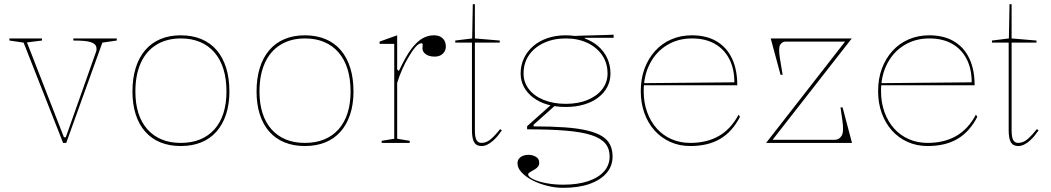

<svg xmlns="http://www.w3.org/2000/svg" viewBox="-20 -684 5031 919"><path d="M282 0 93 -480 25 -490V-500H181V-490L109 -481L286 -27H295L440 -437Q441 -439 441.5 -442.5Q442 -446 442 -449Q442 -461 436.5 -468.5Q431 -476 418 -481Q405 -486 383.5 -488Q362 -490 331 -490V-500H539V-490L470 -480L297 0Z M845 -515Q900 -515 943.5 -497Q987 -479 1017 -444Q1047 -409 1062.5 -359Q1078 -309 1078 -246Q1078 -185 1062 -136.5Q1046 -88 1016 -54Q986 -20 943 -2.5Q900 15 845 15Q791 15 748 -2.5Q705 -20 675 -54Q645 -88 629.5 -136.5Q614 -185 614 -246Q614 -309 629.5 -359Q645 -409 675 -444Q705 -479 748 -497Q791 -515 845 -515ZM846 -500Q778 -500 729 -470Q680 -440 654 -383Q628 -326 628 -246Q628 -188 642.5 -142.5Q657 -97 685.5 -65Q714 -33 754 -16.5Q794 0 845 0Q897 0 937.5 -16.5Q978 -33 1006.5 -65Q1035 -97 1049.5 -142.5Q1064 -188 1064 -246Q1064 -306 1049.5 -353Q1035 -400 1006.5 -433Q978 -466 937.5 -483Q897 -500 846 -500Z M1439 -515Q1494 -515 1537.5 -497Q1581 -479 1611 -444Q1641 -409 1656.5 -359Q1672 -309 1672 -246Q1672 -185 1656 -136.5Q1640 -88 1610 -54Q1580 -20 1537 -2.5Q1494 15 1439 15Q1385 15 1342 -2.5Q1299 -20 1269 -54Q1239 -88 1223.5 -136.5Q1208 -185 1208 -246Q1208 -309 1223.5 -359Q1239 -409 1269 -444Q1299 -479 1342 -497Q1385 -515 1439 -515ZM1440 -500Q1372 -500 1323 -470Q1274 -440 1248 -383Q1222 -326 1222 -246Q1222 -188 1236.5 -142.5Q1251 -97 1279.5 -65Q1308 -33 1348 -16.5Q1388 0 1439 0Q1491 0 1531.5 -16.5Q1572 -33 1600.5 -65Q1629 -97 1643.5 -142.5Q1658 -188 1658 -246Q1658 -306 1643.5 -353Q1629 -400 1600.5 -433Q1572 -466 1531.5 -483Q1491 -500 1440 -500Z M1807 0V-10L1867 -20V-474H1797V-485L1881 -515V-352L1889 -344Q1906 -380 1921.5 -407.5Q1937 -435 1952 -454Q1978 -487 2003.5 -501Q2029 -515 2057 -515Q2075 -515 2087.5 -508.5Q2100 -502 2107 -490Q2114 -478 2114 -461Q2114 -449 2108 -438Q2102 -427 2090 -420Q2078 -413 2059 -413Q2043 -413 2030 -418Q2017 -423 2009.5 -432.5Q2002 -442 2002 -453Q2002 -457 2002.5 -459.5Q2003 -462 2003 -465Q2003 -468 2003 -470Q2003 -477 1997 -477Q1984 -477 1967.5 -457.5Q1951 -438 1934 -408Q1919 -383 1905 -351.5Q1891 -320 1881 -287V-20L1941 -10V0Z M2285 15Q2260 15 2249.5 -3Q2239 -21 2239 -61V-480H2159V-490L2240 -500L2243 -664H2253V-500L2372 -490V-480H2253V-61Q2253 -28 2260.5 -14Q2268 0 2285 0Q2309 0 2330.5 -19Q2352 -38 2374 -66L2382 -60Q2374 -48 2363.5 -35Q2353 -22 2340 -10.5Q2327 1 2313 8Q2299 15 2285 15Z M2676 215Q2637 215 2598 205Q2559 195 2527.5 178.5Q2496 162 2476.5 141Q2457 120 2457 98Q2457 84 2464.5 75Q2472 66 2484 61.5Q2496 57 2509 57Q2529 57 2545 66.5Q2561 76 2561 95Q2561 106 2555.5 113Q2550 120 2542.5 125Q2535 130 2527 134Q2519 138 2513.5 142Q2508 146 2508 151Q2508 162 2531.5 173.5Q2555 185 2593.5 192.5Q2632 200 2676 200Q2744 200 2794 183.5Q2844 167 2871 136.5Q2898 106 2898 65Q2898 28 2877.5 3Q2857 -22 2811.5 -37Q2766 -52 2690 -58.5Q2614 -65 2503 -65V-80L2624 -188L2636 -178L2534 -87V-79Q2619 -79 2682.5 -74.5Q2746 -70 2790 -59.5Q2834 -49 2861 -32.5Q2888 -16 2900 8.5Q2912 33 2912 65Q2912 111 2883 144.5Q2854 178 2801.5 196.5Q2749 215 2676 215ZM2688 -172Q2640 -172 2600.5 -183.5Q2561 -195 2532.5 -216.5Q2504 -238 2488 -267.5Q2472 -297 2472 -332Q2472 -372 2488 -405.5Q2504 -439 2532.5 -463.5Q2561 -488 2600.5 -501.5Q2640 -515 2688 -515Q2736 -515 2775 -501.5Q2814 -488 2842.5 -463.5Q2871 -439 2886.5 -405.5Q2902 -372 2902 -332Q2902 -297 2886.5 -267.5Q2871 -238 2842.5 -216.5Q2814 -195 2774.5 -183.5Q2735 -172 2688 -172ZM2688 -187Q2747 -187 2792 -205.5Q2837 -224 2862.5 -257Q2888 -290 2888 -332Q2888 -382 2862.5 -419.5Q2837 -457 2792 -478.5Q2747 -500 2688 -500Q2629 -500 2583 -478.5Q2537 -457 2511.5 -419.5Q2486 -382 2486 -332Q2486 -290 2511.5 -257Q2537 -224 2583 -205.5Q2629 -187 2688 -187ZM2779 -490 2730 -512Q2749 -513 2767.5 -513.5Q2786 -514 2805 -514.5Q2824 -515 2842.5 -515.5Q2861 -516 2879.5 -516.5Q2898 -517 2917 -518V-503H2779Z M3292 -515Q3361 -515 3409.5 -486.5Q3458 -458 3483.5 -404.5Q3509 -351 3509 -276H3061V-286L3495 -290Q3495 -355 3470.5 -402Q3446 -449 3401 -474.5Q3356 -500 3292 -500Q3225 -500 3172.5 -468Q3120 -436 3090.5 -379Q3061 -322 3061 -248Q3061 -193 3077.5 -147.5Q3094 -102 3123.5 -69Q3153 -36 3194 -18Q3235 0 3284 0Q3324 0 3358.5 -8.5Q3393 -17 3421.5 -33.5Q3450 -50 3473.5 -75.5Q3497 -101 3515 -135L3522 -125Q3504 -90 3480.5 -63.5Q3457 -37 3427.5 -19.5Q3398 -2 3362 6.5Q3326 15 3284 15Q3232 15 3188.5 -4.5Q3145 -24 3113.5 -59Q3082 -94 3064.5 -142Q3047 -190 3047 -248Q3047 -307 3065 -355.5Q3083 -404 3115.5 -440Q3148 -476 3193 -495.5Q3238 -515 3292 -515Z M3647 0 4025 -485H3740Q3724 -485 3714.5 -470Q3705 -455 3713 -405L3726 -326H3716L3669 -500H4057L3678 -15H3976Q3996 -15 4008 -33.5Q4020 -52 4012 -108L4003 -170H4013L4058 0Z M4428 -515Q4497 -515 4545.5 -486.5Q4594 -458 4619.5 -404.5Q4645 -351 4645 -276H4197V-286L4631 -290Q4631 -355 4606.5 -402Q4582 -449 4537 -474.5Q4492 -500 4428 -500Q4361 -500 4308.5 -468Q4256 -436 4226.5 -379Q4197 -322 4197 -248Q4197 -193 4213.5 -147.5Q4230 -102 4259.5 -69Q4289 -36 4330 -18Q4371 0 4420 0Q4460 0 4494.5 -8.5Q4529 -17 4557.5 -33.5Q4586 -50 4609.5 -75.5Q4633 -101 4651 -135L4658 -125Q4640 -90 4616.5 -63.5Q4593 -37 4563.5 -19.5Q4534 -2 4498 6.5Q4462 15 4420 15Q4368 15 4324.5 -4.5Q4281 -24 4249.5 -59Q4218 -94 4200.5 -142Q4183 -190 4183 -248Q4183 -307 4201 -355.5Q4219 -404 4251.5 -440Q4284 -476 4329 -495.5Q4374 -515 4428 -515Z M4854 15Q4829 15 4818.5 -3Q4808 -21 4808 -61V-480H4728V-490L4809 -500L4812 -664H4822V-500L4941 -490V-480H4822V-61Q4822 -28 4829.5 -14Q4837 0 4854 0Q4878 0 4899.5 -19Q4921 -38 4943 -66L4951 -60Q4943 -48 4932.5 -35Q4922 -22 4909 -10.5Q4896 1 4882 8Q4868 15 4854 15Z"/></svg>

Font: Kalnia Thin
Style: Regular
Weight: 100
Version: Version 1.105